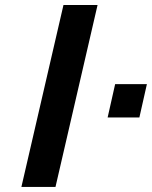

<svg xmlns="http://www.w3.org/2000/svg" viewBox="-20 -742 603 762"><path d="M533.2 -275.9H407.2L437 -408.2H563ZM200.2 0H64.9L231.9 -722.2H367.2Z"/></svg>

Font: Perun
Style: Bold Italic
Weight: 700
Italic angle: -12°
Foundry: Copyright (c) Stefan Peev, Context Ltd, 2016
Version: Version 001.000